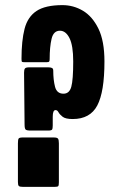

<svg xmlns="http://www.w3.org/2000/svg" viewBox="-20 -730 515 750"><path d="M388 -490Q388 -371 360 -318Q332 -265 264 -265Q236 -265 224.5 -274Q213 -283 208.5 -291.5Q204 -300 197 -300Q186 -300 186 -274V-240Q186 -228 183.5 -224Q181 -220 168 -220H100Q84 -220 80 -224Q76 -228 76 -244L74 -446Q74 -458 77.5 -462.5Q81 -467 94 -467H168Q178 -467 183 -464.5Q188 -462 188 -454Q188 -418 195 -391Q202 -364 228 -364Q251 -364 258.5 -391Q266 -418 266 -490Q266 -552 251.5 -581Q237 -610 214 -610Q189 -610 181.5 -578.5Q174 -547 174 -499Q174 -492 172 -489.5Q170 -487 162 -487H78Q68 -487 66 -488.5Q64 -490 64 -500Q64 -571 76 -617.5Q88 -664 122.5 -687Q157 -710 224 -710Q267 -710 304 -688Q341 -666 364.5 -618Q388 -570 388 -490ZM50 -19V-170Q50 -185 53 -189Q56 -193 69 -193H190Q203 -193 206.5 -188.5Q210 -184 210 -170V-18Q210 -6 207.5 -3Q205 0 193 0H70Q57 0 53.5 -3.5Q50 -7 50 -19Z"/></svg>

Font: Railroad Gothic CC
Style: Bold
Weight: 700
Designer: indestructible type*
Foundry: Cowboy Collective
Version: Version 1.000